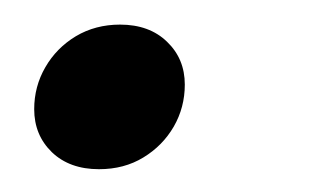

<svg xmlns="http://www.w3.org/2000/svg" viewBox="-20 -134 261 160"><path d="M80 -113.5Q104.5 -113.5 119.2 -99.2Q134 -85 134 -63.5Q134 -44.5 124.8 -28.5Q115.5 -12.5 99.5 -2.8Q83.5 7 62.5 7Q38 7 23.2 -7.2Q8.5 -21.5 8.5 -43Q8.5 -62 17.8 -78Q27 -94 43.2 -103.8Q59.5 -113.5 80 -113.5Z"/></svg>

Font: Newsreader 17pt
Style: Italic
Weight: 400
Italic angle: -17°
Version: Version 1.003